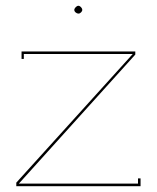

<svg xmlns="http://www.w3.org/2000/svg" viewBox="-20 -641 540 661"><path d="M235.8 -606.9Q235.8 -611.3 240.5 -616.2Q245.1 -621.1 250 -621.1Q254.4 -621.1 258.8 -616.5Q263.2 -611.8 263.2 -606.9Q263.2 -602.5 259 -598.4Q254.9 -594.2 250 -594.2Q245.1 -594.2 240.5 -598.1Q235.8 -602.1 235.8 -606.9ZM54.2 -438V-463.9H445.8V-453.1L44.9 -8.8H455.1V-26.9H463.9V0H36.1V-12.2L437 -455.1H62V-438Z"/></svg>

Font: Rawengulk
Style: Ultralight
Weight: 200
Version: Version 0.92